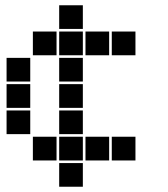

<svg xmlns="http://www.w3.org/2000/svg" viewBox="-20 -615 640 730"><path d="M206 -595Q205 -595 205 -595Q205 -595 205 -594V-506Q205 -505 205 -505Q205 -505 206 -505H294Q295 -505 295 -505Q295 -505 295 -506V-594Q295 -595 295 -595Q295 -595 294 -595ZM106 -495Q105 -495 105 -495Q105 -495 105 -494V-406Q105 -405 105 -405Q105 -405 106 -405H194Q195 -405 195 -405Q195 -405 195 -406V-494Q195 -495 195 -495Q195 -495 194 -495ZM206 -495Q205 -495 205 -495Q205 -495 205 -494V-406Q205 -405 205 -405Q205 -405 206 -405H294Q295 -405 295 -405Q295 -405 295 -406V-494Q295 -495 295 -495Q295 -495 294 -495ZM306 -495Q305 -495 305 -495Q305 -495 305 -494V-406Q305 -405 305 -405Q305 -405 306 -405H394Q395 -405 395 -405Q395 -405 395 -406V-494Q395 -495 395 -495Q395 -495 394 -495ZM406 -495Q405 -495 405 -495Q405 -495 405 -494V-406Q405 -405 405 -405Q405 -405 406 -405H494Q495 -405 495 -405Q495 -405 495 -406V-494Q495 -495 495 -495Q495 -495 494 -495ZM6 -395Q5 -395 5 -395Q5 -395 5 -394V-306Q5 -305 5 -305Q5 -305 6 -305H94Q95 -305 95 -305Q95 -305 95 -306V-394Q95 -395 95 -395Q95 -395 94 -395ZM206 -395Q205 -395 205 -395Q205 -395 205 -394V-306Q205 -305 205 -305Q205 -305 206 -305H294Q295 -305 295 -305Q295 -305 295 -306V-394Q295 -395 295 -395Q295 -395 294 -395ZM6 -295Q5 -295 5 -295Q5 -295 5 -294V-206Q5 -205 5 -205Q5 -205 6 -205H94Q95 -205 95 -205Q95 -205 95 -206V-294Q95 -295 95 -295Q95 -295 94 -295ZM206 -295Q205 -295 205 -295Q205 -295 205 -294V-206Q205 -205 205 -205Q205 -205 206 -205H294Q295 -205 295 -205Q295 -205 295 -206V-294Q295 -295 295 -295Q295 -295 294 -295ZM6 -195Q5 -195 5 -195Q5 -195 5 -194V-106Q5 -105 5 -105Q5 -105 6 -105H94Q95 -105 95 -105Q95 -105 95 -106V-194Q95 -195 95 -195Q95 -195 94 -195ZM206 -195Q205 -195 205 -195Q205 -195 205 -194V-106Q205 -105 205 -105Q205 -105 206 -105H294Q295 -105 295 -105Q295 -105 295 -106V-194Q295 -195 295 -195Q295 -195 294 -195ZM106 -95Q105 -95 105 -95Q105 -95 105 -94V-6Q105 -5 105 -5Q105 -5 106 -5H194Q195 -5 195 -5Q195 -5 195 -6V-94Q195 -95 195 -95Q195 -95 194 -95ZM206 -95Q205 -95 205 -95Q205 -95 205 -94V-6Q205 -5 205 -5Q205 -5 206 -5H294Q295 -5 295 -5Q295 -5 295 -6V-94Q295 -95 295 -95Q295 -95 294 -95ZM306 -95Q305 -95 305 -95Q305 -95 305 -94V-6Q305 -5 305 -5Q305 -5 306 -5H394Q395 -5 395 -5Q395 -5 395 -6V-94Q395 -95 395 -95Q395 -95 394 -95ZM406 -95Q405 -95 405 -95Q405 -95 405 -94V-6Q405 -5 405 -5Q405 -5 406 -5H494Q495 -5 495 -5Q495 -5 495 -6V-94Q495 -95 495 -95Q495 -95 494 -95ZM206 5Q205 5 205 5Q205 5 205 6V94Q205 95 205 95Q205 95 206 95H294Q295 95 295 95Q295 95 295 94V6Q295 5 295 5Q295 5 294 5Z"/></svg>

Font: Doto Black
Style: Regular
Weight: 900
Version: Version 1.000